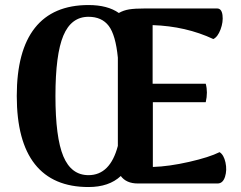

<svg xmlns="http://www.w3.org/2000/svg" viewBox="-20 -732 961 766"><path d="M529.8 0Q483.9 0 461.9 -29.8Q415 14.2 333 14.2Q191.4 14.2 119.1 -77.1Q46.9 -168.5 46.9 -349.1Q46.9 -529.3 119.1 -620.6Q191.4 -711.9 333 -711.9Q409.2 -711.9 454.1 -680.2Q472.7 -690.9 495.4 -694.6Q518.1 -698.2 557.1 -698.2H846.2Q864.3 -698.2 867.7 -671.4Q871.1 -644.5 859.9 -614.5Q848.6 -584.5 831.1 -576.2Q721.7 -627.4 588.9 -631.8V-397.9H800.8Q810.1 -364.3 800.8 -324.2H589.8V-65.9Q654.3 -67.9 734.6 -86.2Q814.9 -104.5 856 -125Q873 -114.3 879.6 -83.7Q886.2 -53.2 877.7 -26.6Q869.1 0 848.1 0ZM333 -33.2Q419.4 -33.2 450.2 -149.9V-502Q441.4 -592.3 413.8 -628.7Q386.2 -665 333 -665Q264.2 -665 232.7 -589.8Q201.2 -514.6 201.2 -349.1Q201.2 -183.6 232.7 -108.4Q264.2 -33.2 333 -33.2Z"/></svg>

Font: Arima
Style: Bold
Weight: 700
Designer: Joana Correia and Natanael Gama
Foundry: NDISCOVER
Version: Version 1.100;Glyphs 3.1.2 (3151)